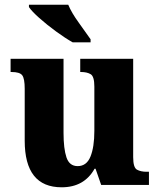

<svg xmlns="http://www.w3.org/2000/svg" viewBox="-20 -786 678 816"><path d="M242 10Q338 10 382 -69H386L410 0H613V-56H603Q578 -56 562 -65Q546 -74 546 -118V-536H321V-480H324Q350 -480 365.5 -470.5Q381 -461 381 -418V-230Q381 -161 364.5 -120.5Q348 -80 310 -80Q275 -80 262.5 -117Q250 -154 250 -222V-536H25V-480H29Q64 -480 74.5 -466Q85 -452 85 -409V-188Q85 10 242 10ZM289 -606H365V-619Q345 -648 314.5 -690Q284 -732 270 -766H103V-756Q115 -738 147 -709.5Q179 -681 218 -652.5Q257 -624 289 -606Z"/></svg>

Font: Noto Serif SemiCondensed Extra
Style: Regular
Weight: 800
Width: 4
Designer: Monotype Design Team
Foundry: Monotype Imaging Inc.
Version: Version 1.002